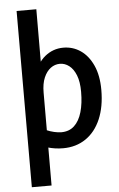

<svg xmlns="http://www.w3.org/2000/svg" viewBox="-67 -870 710 1144"><g transform="rotate(-5 288.5 -298.0)"><path d="M76 229 77 -825H195L194 -421H151Q176 -504 224.5 -543.5Q273 -583 335 -583Q392 -583 438 -551.5Q484 -520 511.5 -459.5Q539 -399 539 -313Q539 -212 507.5 -138.5Q476 -65 418 -25.5Q360 14 282 14Q234 14 188.5 0.5Q143 -13 97 -38L190 -103Q213 -93 237 -87.5Q261 -82 280 -82Q327 -82 357.5 -110.5Q388 -139 403 -191Q418 -243 418 -312Q418 -372 402.5 -411Q387 -450 361.5 -469.5Q336 -489 306 -489Q276 -489 251 -470.5Q226 -452 210.5 -416Q195 -380 195 -326L194 229Z"/></g></svg>

Font: Yaldevi SemiBold
Style: Regular
Weight: 600
Designer: Sol Matas, Rajitha Manaperi, Kosala Senevirathne
Foundry: Mooniak
Version: Version 1.100